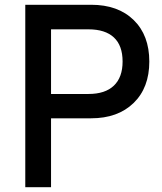

<svg xmlns="http://www.w3.org/2000/svg" viewBox="-20 -785 679 805"><path d="M86 -765H362Q475 -765 540.5 -701Q606 -637 606 -527Q606 -417 540 -353Q474 -289 362 -289H194V0H86ZM351 -391Q421 -391 457.5 -426Q494 -461 494 -527Q494 -594 457.5 -628Q421 -662 351 -662H194V-391Z"/></svg>

Font: Application Medium
Style: Regular
Weight: 500
Designer: Wei Huang
Foundry: Wei Huang
Version: Version 0.012